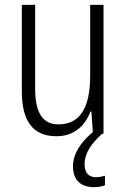

<svg xmlns="http://www.w3.org/2000/svg" viewBox="-20 -552 521 792"><path d="M329 126C329 82 353 44 401 0H407V-532H352V-240C352 -104 308 -39 221 -39C158 -39 125 -84 125 -186V-532H70V-176C70 -55 114 10 213 10C287 10 332 -35 353 -92H357L363 -7C313 34 281 83 281 134C281 190 312 220 368 220C386 220 402 217 413 212V173C405 175 391 179 376 179C345 179 329 160 329 126Z"/></svg>

Font: Noto Sans Thai Looped Condensed Light
Style: Regular
Weight: 300
Width: 3
Designer: Sasikarn Vongin, Ben Mitchell
Foundry: The Fontpad Ltd
Version: Version 1.001